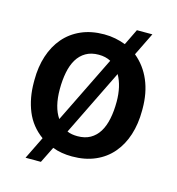

<svg xmlns="http://www.w3.org/2000/svg" viewBox="-100 -678 766 833"><g transform="rotate(15 282.5 -262.0)"><path d="M158.5 67.5H89.5L139 -33.5Q87 -71 63.2 -129Q39.5 -187 39.5 -258.5V-269Q39.5 -327.5 55.5 -376.8Q71.5 -426 102.2 -462Q133 -498 178.2 -518Q223.5 -538 281.5 -538Q308 -538 331.8 -533.2Q355.5 -528.5 378 -520L413 -592H482.5L432 -489Q477.5 -451.5 501.2 -396Q525 -340.5 525 -269V-261Q525 -201 509 -151.2Q493 -101.5 462.2 -65.5Q431.5 -29.5 386.2 -9.8Q341 10 282.5 10Q233.5 10 194.5 -5ZM187.5 -132.5 335.5 -434Q312 -446.5 281.5 -446.5Q247.5 -446.5 223.5 -432.5Q199.5 -418.5 184.5 -393.5Q169.5 -368.5 162.8 -334Q156 -299.5 156 -258.5Q156 -178 187.5 -132.5ZM282.5 -81Q316 -81 339.8 -94.5Q363.5 -108 378.8 -132.5Q394 -157 401.2 -191.8Q408.5 -226.5 408.5 -269Q408.5 -339 381.5 -386.5L236 -89.5Q246 -85 257.8 -83Q269.5 -81 282.5 -81Z"/></g></svg>

Font: Roberto Sans Medium
Style: Regular
Weight: 500
Designer: Google (font) & Cristiano Sobral (main changes)
Version: Version 1.000;October 12, 2021;FontCreator 14.0.0.2814 64-bi